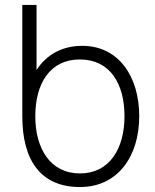

<svg xmlns="http://www.w3.org/2000/svg" viewBox="-20 -740 624 775"><path d="M303 15C455.5 15 542 -109 542 -271C542 -431 459 -555 312 -555C230 -555 167 -518.5 127.5 -457.5V-720H70V-271C70 -94.5 143 15 303 15ZM122.5 -271C122.5 -404.5 183 -500 302 -500C425 -500 482.5 -401 482.5 -271C482.5 -140 422 -40 303 -40C183 -40 122.5 -140 122.5 -271Z"/></svg>

Font: Eudonet Light
Style: Regular
Weight: 300
Designer: Mikhail Sharanda
Foundry: Mikhail Sharanda
Version: Version 4.503;Glyphs 3.1.2 (3151)